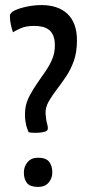

<svg xmlns="http://www.w3.org/2000/svg" viewBox="-20 -730 335 756"><path d="M93 -209Q93 -209 88 -221Q83 -233 80 -253.5Q77 -274 79.5 -299.5Q82 -325 96 -352Q112 -382 129.5 -406.5Q147 -431 162 -453.5Q177 -476 186.5 -499.5Q196 -523 196 -551Q196 -575 189.5 -590Q183 -605 171.5 -613.5Q160 -622 145 -625Q130 -628 115 -628Q82 -628 61 -618.5Q40 -609 31 -603Q26 -618 22.5 -634Q19 -650 19 -667Q19 -680 38 -689Q57 -698 86 -704Q115 -710 144 -710Q175 -710 201 -701.5Q227 -693 245.5 -675.5Q264 -658 273.5 -632Q283 -606 283 -571Q283 -525 271 -491Q259 -457 241 -430Q223 -403 204.5 -379Q186 -355 172 -331Q158 -306 159.5 -282Q161 -258 166 -240.5Q171 -223 166 -217Q162 -212 148.5 -209.5Q135 -207 120 -207Q105 -207 93 -209ZM130 6Q99 6 86.5 -9Q74 -24 74 -51Q74 -74 88.5 -91.5Q103 -109 130 -109Q161 -109 173.5 -93Q186 -77 186 -51Q186 -28 171.5 -11Q157 6 130 6Z"/></svg>

Font: Yanone Kaffeesatz ExtraLight
Style: Regular
Weight: 400
Version: Version 2.003